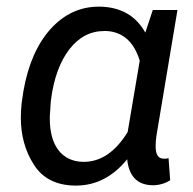

<svg xmlns="http://www.w3.org/2000/svg" viewBox="-20 -559 593 589"><path d="M448.7 -528.3 425.8 -459C397 -510.3 351.6 -536.6 289.1 -538.6C287.1 -538.6 285.2 -538.6 283.2 -538.6C225.6 -538.6 176.3 -515.6 134.8 -469.7C93.8 -423.8 65.9 -360.4 51.8 -279.3L46.4 -242.7C44.9 -227.5 43.9 -212.9 43.9 -198.7C43.9 -143.6 57.1 -95.2 84 -53.7C110.4 -12.2 151.9 9.3 209 10.3C210.4 10.3 211.9 10.3 213.4 10.3C273.9 10.3 326.2 -16.6 370.1 -70.3C375.5 -18.6 400.9 7.8 446.3 9.3C446.8 9.3 447.3 9.3 448.2 9.3C467.3 9.3 485.4 4.4 502 -5.9L497.1 -73.7L489.3 -72.3H481C467.3 -72.8 459.5 -82.5 458 -100.6C457.5 -103.5 457.5 -107.4 457.5 -111.8C457.5 -120.1 458 -130.4 460 -143.1L524.4 -528.3ZM136.2 -251C144.5 -317.4 163.6 -369.6 192.4 -407.2C221.7 -445.3 257.3 -463.9 300.8 -463.9C302.2 -463.9 304.2 -463.9 306.2 -463.9C356.4 -461.4 390.6 -431.2 408.7 -373L371.6 -153.8C334 -92.8 289.1 -62.5 236.8 -62.5C235.8 -62.5 235.4 -62.5 234.4 -62.5C168 -64 132.8 -114.7 132.8 -194.3C132.8 -196.8 132.8 -198.7 132.8 -201.2L135.3 -240.7Z"/></svg>

Font: Roboto
Style: Italic
Weight: 400
Italic angle: -12°
Designer: Google
Version: Version 2.137; 2017